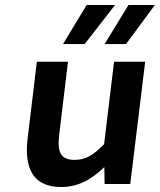

<svg xmlns="http://www.w3.org/2000/svg" viewBox="-20 -739 642 771"><path d="M225 12C295 12 348 -19 399 -68L400 0H503L563 -491H438L398 -160C354 -115 323 -97 280 -97C228 -97 208 -122 218 -200L253 -491H128L91 -184C76 -61 115 12 225 12ZM320 -562 442 -719H328L233 -562ZM486 -562 602 -719H496L400 -562Z"/></svg>

Font: Falling Sky
Style: MedObl
Weight: 500
Designer: Paul D. Hunt
Foundry: Adobe Systems Incorporated
Version: Version 1.02